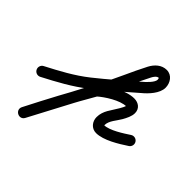

<svg xmlns="http://www.w3.org/2000/svg" viewBox="-267 -764 1276 1276"><g transform="rotate(45 370.5 -126.5)"><path d="M19.3 45.3C19.3 45.3 19.3 45.3 19.3 45.3C119.7 -7 217.1 -58.9 306.3 -129.6C396.5 -201.2 482.8 -277.2 569.6 -352.7C569.6 -352.7 569.4 -352.5 569.1 -352.3C568.9 -352.1 568.6 -351.9 568.6 -351.9C607.8 -383.7 659.6 -439.2 659.6 -492.3C659.6 -537.5 630.5 -581.8 581.6 -581.8C533.6 -581.8 498 -547.8 476.8 -507.5C425.3 -409.7 384.9 -305.8 331.2 -209.2C331.2 -209.2 331.1 -209 331 -208.9C331 -208.7 330.9 -208.6 330.9 -208.6C245.8 -47.9 160.8 112.8 75.8 273.5C64.3 295.4 75.3 315.1 92 323.8C108.7 332.5 131.1 330.1 142.4 308C218.6 158.6 297.1 10.8 381.4 -134.2C381.6 -134.4 379.6 -132.1 377.7 -129.7C375.8 -127.3 373.9 -125 374.1 -125.2C416.1 -163 504.8 -220.1 562.8 -220.1C572 -220.1 566.6 -218 562.2 -224.8C560.7 -227.1 560.4 -229.3 560.4 -228.9C560.4 -214.8 546.2 -191.5 539.3 -179.4C511.7 -130.4 472.8 -91.1 472.8 -30.3C472.7 11.3 502.1 47.6 545.5 47.6C615 47.6 704.1 -8.5 760.6 -45.7C777.9 -57.1 782.7 -80.3 771.3 -97.6C759.9 -114.9 736.7 -119.7 719.4 -108.3C677.4 -80.7 597 -27.4 545.5 -27.4C545 -27.4 546.9 -27.1 548.2 -26C549.8 -24.6 547.8 -28.3 547.8 -30.2C547.8 -71.2 585.1 -107.9 604.7 -142.6C618.9 -167.7 635.4 -199.3 635.4 -228.9C635.4 -271.5 602.6 -295.1 562.8 -295.1C484.7 -295.1 380.5 -232 323.9 -180.8C323.6 -180.6 321.9 -178.5 320.2 -176.4C318.4 -174.2 316.7 -172.1 316.6 -171.8C231.6 -25.7 152.4 123.3 75.6 274C64.3 296.1 75.2 315.7 91.7 324.3C108.3 332.9 130.6 330.5 142.2 308.5C227.1 147.8 312.1 -12.8 397.1 -173.4C397.1 -173.4 397 -173.3 397 -173.1C396.9 -173 396.8 -172.8 396.8 -172.8C450.7 -269.9 491.4 -374.2 543.2 -472.5C550.4 -486.2 563.7 -506.8 581.6 -506.8C582 -506.8 584.6 -495.6 584.6 -492.3C584.6 -467.3 539.9 -425.2 521.4 -410.1C521.4 -410.1 521.1 -409.9 520.9 -409.7C520.6 -409.5 520.4 -409.3 520.4 -409.3C434.4 -334.5 349.1 -259.2 259.7 -188.4C174.3 -120.7 80.7 -71.3 -15.3 -21.3C-33.7 -11.7 -40.8 10.9 -31.3 29.3C-21.7 47.7 0.9 54.8 19.3 45.3Z"/></g></svg>

Font: FRB American Cursive Extrabold
Style: Bold Italic
Weight: 800
Italic angle: -25°
Version: Version 2.0;Modular Font Editor K font №1